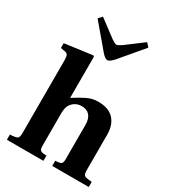

<svg xmlns="http://www.w3.org/2000/svg" viewBox="-232 -1106 1095 1225"><g transform="rotate(30 315.5 -493.5)"><path d="M19 0V-38.1Q62.5 -40.5 73.2 -48.1Q84 -55.7 84 -86.9V-621.1Q84 -649.4 78.6 -659.9Q73.2 -670.4 60.1 -672.9L24.9 -679.2V-714.8L228 -742.2L234.9 -735.8V-433.1Q265.1 -452.1 280.3 -460.9Q295.4 -469.7 318.8 -481.4Q342.3 -493.2 362.3 -497.6Q382.3 -502 403.8 -502Q480.5 -502 518.8 -460.9Q557.1 -419.9 557.1 -347.2V-86.9Q557.1 -55.7 567.9 -48.1Q578.6 -40.5 622.1 -38.1V0H353V-38.1L374 -40Q391.6 -41.5 398.7 -49.1Q405.8 -56.6 405.8 -80.1V-332Q405.8 -377 385.5 -400.9Q365.2 -424.8 327.1 -424.8Q297.9 -424.8 276.9 -411.1Q255.9 -397.5 245.1 -376Q234.9 -354.5 234.9 -316.9V-80.1Q234.9 -56.6 242.2 -49.1Q249.5 -41.5 267.1 -40L288.1 -38.1V0ZM132.8 -960 157.2 -986.8 282.2 -893.1Q310.1 -874 319.8 -874Q330.1 -874 357.9 -893.1L482.9 -986.8L506.8 -960L363.8 -791Q335.9 -759.8 319.8 -759.8Q302.2 -759.8 275.9 -791Z"/></g></svg>

Font: Linguistics Pro
Style: Bold
Weight: 700
Designer: Stefan Peev, Context Ltd
Foundry: Stefan Peev, Context Ltd
Version: Version 001.000